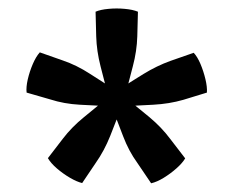

<svg xmlns="http://www.w3.org/2000/svg" viewBox="-20 -758 548 451"><path d="M204.5 -730.5Q216 -735.5 235 -737.2Q254 -739 273 -737.2Q292 -735.5 304 -730.5L302.5 -672.5Q301.5 -638 292 -602.2Q282.5 -566.5 274.5 -535Q265 -524 254 -524Q242.5 -524 233.5 -535Q225.5 -566.5 216.2 -602.2Q207 -638 206 -672.5ZM42.5 -540.5Q41 -553 45.2 -571.5Q49.5 -590 57 -607.5Q64.5 -625 73.5 -635L127.5 -616Q160 -605 191.5 -584.5Q223 -564 250 -547Q258 -534.5 254 -524Q252 -518.5 248 -514.2Q244 -510 237 -508.5Q204.5 -510 167.5 -512Q130.5 -514 98 -524.5ZM173 -328Q160.5 -331 144.2 -340.5Q128 -350 113.8 -362.2Q99.5 -374.5 92.5 -386.5L127.5 -432Q148 -459 177.2 -482.8Q206.5 -506.5 230.5 -527Q245 -531 254 -524Q258.5 -520.5 261.2 -515.2Q264 -510 264 -503Q252.5 -473 238.8 -438.5Q225 -404 205 -375.5ZM415 -386Q408.5 -375 394.8 -362.8Q381 -350.5 364.8 -340.5Q348.5 -330.5 335 -327.5L302.5 -375.5Q282.5 -403 269.2 -438Q256 -473 244 -502.5Q245 -517 254 -524Q258.5 -527.5 264.5 -528.2Q270.5 -529 277 -527Q302.5 -506.5 331 -482.8Q359.5 -459 380 -431.5ZM435 -634Q443.5 -625 450.8 -608Q458 -591 462.5 -572.2Q467 -553.5 466 -540.5L410.5 -523.5Q377.5 -514 340.2 -512Q303 -510 272 -508.5Q258 -512.5 254 -524Q250.5 -534.5 258 -546.5Q285.5 -565 317 -584.2Q348.5 -603.5 380.5 -615Z"/></svg>

Font: Signika Medium
Style: Regular
Weight: 500
Designer: Anna Giedry
Foundry: Anna Giedry
Version: Version 2.000